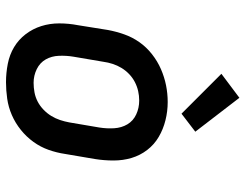

<svg xmlns="http://www.w3.org/2000/svg" viewBox="-109 -701 818 640"><g transform="rotate(90 300.0 -381.0)"><path d="M254 8Q223 8 192.5 2Q162 -4 137 -19Q112 -34 94 -57.5Q76 -81 67 -109.5Q58 -138 58 -169.5Q58 -201 64 -232L80 -332Q85 -359 94.5 -386Q104 -413 120.5 -436.5Q137 -460 160.5 -478.5Q184 -497 210.5 -508.5Q237 -520 264.5 -525.5Q292 -531 320 -531Q351 -531 381 -523.5Q411 -516 436.5 -501Q462 -486 480 -462.5Q498 -439 506.5 -410.5Q515 -382 515 -350.5Q515 -319 510 -288L493 -188Q489 -161 479.5 -134Q470 -107 453 -83.5Q436 -60 413 -41.5Q390 -23 363.5 -11.5Q337 0 309 4Q281 8 254 8ZM256 -84Q272 -84 288 -87Q304 -90 318.5 -97.5Q333 -105 345.5 -117Q358 -129 366.5 -143Q375 -157 380 -172Q385 -187 388 -203L405 -303Q409 -328 407.5 -352.5Q406 -377 394.5 -396.5Q383 -416 361.5 -426Q340 -436 315 -436Q299 -436 283.5 -432.5Q268 -429 253.5 -421.5Q239 -414 227 -402.5Q215 -391 206.5 -377Q198 -363 193 -347.5Q188 -332 186 -317L169 -217Q165 -193 166 -168.5Q167 -144 178 -124.5Q189 -105 210.5 -94.5Q232 -84 256 -84Q256 -84 256 -84Q256 -84 256 -84ZM359 -577 226 -710 306 -770 419 -623Z"/></g></svg>

Font: Iosevka Etoile SmBdObl
Style: Regular
Weight: 600
Italic angle: -9°
Designer: Belleve Invis
Foundry: Belleve Invis
Version: Version 15.5.2; ttfautohint (v1.8.4)